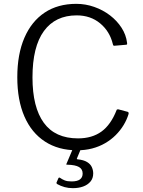

<svg xmlns="http://www.w3.org/2000/svg" viewBox="-20 -772 742 999"><path d="M377 -752Q425 -752 470.5 -736Q516 -720 552.5 -692Q589 -664 612.5 -627.5Q636 -591 641 -550Q642 -544 641 -541.5Q640 -539 634 -539L576 -534Q572 -533 570 -535.5Q568 -538 567 -543Q551 -609 501 -650.5Q451 -692 379 -692Q268 -692 208.5 -610.5Q149 -529 149 -369Q149 -214 208 -133Q267 -52 386 -52Q459 -52 508 -87.5Q557 -123 587 -200Q589 -204 596 -203L645 -190Q647 -189 648.5 -187Q650 -185 649 -179Q640 -149 623 -121Q606 -93 582 -69Q558 -45 527 -27Q496 -9 459.5 0.5Q423 10 381 10Q284 10 214 -35.5Q144 -81 107 -166Q70 -251 70 -370Q70 -490 107 -575.5Q144 -661 212.5 -706.5Q281 -752 377 -752ZM465 130Q465 156 450.5 173Q436 190 412.5 198.5Q389 207 359 207Q336 207 316 201.5Q296 196 278 186Q273 183 274 178L284 155Q287 150 292 153Q303 161 316.5 166.5Q330 172 352 172Q382 172 396 161.5Q410 151 410 131Q410 108 391 97Q372 86 331 85Q326 85 325 83.5Q324 82 326 80L362 -5H404L380 53Q379 57 384 57Q415 60 433 71Q451 82 458 98Q465 114 465 130Z"/></svg>

Font: Libre Franklin Thin Light
Style: Regular
Weight: 300
Version: Version 3.000